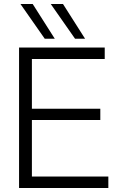

<svg xmlns="http://www.w3.org/2000/svg" viewBox="-20 -937 586 957"><path d="M75 0V-700H502V-643H139V-395H480V-339H139V-57H520V0ZM354 -744 233 -917H294L404 -744ZM203 -744 82 -917H143L253 -744Z"/></svg>

Font: Georama ExtraCondensed Thin Light
Style: Regular
Weight: 300
Version: Version 1.001